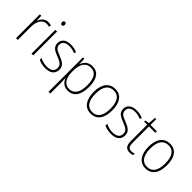

<svg xmlns="http://www.w3.org/2000/svg" viewBox="105 -1752 3013 3013"><g transform="rotate(45 1611.0 -245.5)"><path d="M263 -538C187 -538 141 -483 121 -424H119L114 -529H82V0H121V-288C120 -406 169 -501 262 -501C284 -501 303 -498 321 -492L328 -528C309 -535 286 -538 263 -538Z M445 -725C423 -725 415 -709 415 -688C415 -667 424 -651 445 -651C467 -651 476 -666 476 -688C476 -709 469 -725 445 -725ZM464 -529H426V0H464Z M914 -133C914 -227 843 -254 762 -289C684 -321 634 -340 634 -407C634 -471 683 -505 763 -505C809 -505 857 -494 890 -476L905 -509C867 -527 819 -539 764 -539C659 -539 596 -487 596 -407C596 -317 660 -290 745 -256C824 -224 876 -201 876 -133C876 -65 834 -25 737 -25C682 -25 629 -40 586 -64V-23C620 -6 673 10 737 10C854 10 914 -44 914 -133Z M1244 -539C1149 -539 1098 -480 1075 -415H1073L1069 -529H1038V234H1077V-1C1077 -36 1076 -73 1074 -104H1077C1098 -44 1148 10 1238 10C1361 10 1435 -86 1435 -269C1435 -448 1368 -539 1244 -539ZM1240 -505C1345 -505 1396 -424 1396 -269C1396 -103 1334 -25 1235 -25C1136 -25 1077 -102 1077 -251V-277C1077 -418 1133 -505 1240 -505Z M1952 -265C1952 -428 1890 -539 1749 -539C1615 -539 1540 -438 1540 -266C1540 -97 1612 10 1746 10C1884 10 1952 -97 1952 -265ZM1580 -266C1580 -417 1636 -505 1749 -505C1867 -505 1913 -406 1913 -265C1913 -115 1861 -25 1746 -25C1633 -25 1580 -117 1580 -266Z M2373 -133C2373 -227 2302 -254 2221 -289C2143 -321 2093 -340 2093 -407C2093 -471 2142 -505 2222 -505C2268 -505 2316 -494 2349 -476L2364 -509C2326 -527 2278 -539 2223 -539C2118 -539 2055 -487 2055 -407C2055 -317 2119 -290 2204 -256C2283 -224 2335 -201 2335 -133C2335 -65 2293 -25 2196 -25C2141 -25 2088 -40 2045 -64V-23C2079 -6 2132 10 2196 10C2313 10 2373 -44 2373 -133Z M2614 -24C2555 -24 2537 -62 2537 -135V-496H2679V-529H2537V-658H2509L2498 -531L2430 -521V-496H2498V-133C2498 -39 2528 10 2609 10C2639 10 2661 4 2680 -3V-36C2662 -29 2640 -24 2614 -24Z M3168 -265C3168 -428 3106 -539 2965 -539C2831 -539 2756 -438 2756 -266C2756 -97 2828 10 2962 10C3100 10 3168 -97 3168 -265ZM2796 -266C2796 -417 2852 -505 2965 -505C3083 -505 3129 -406 3129 -265C3129 -115 3077 -25 2962 -25C2849 -25 2796 -117 2796 -266Z"/></g></svg>

Font: Noto Sans Thai Looped SemiCondensed ExtraLight
Style: Regular
Weight: 200
Width: 4
Designer: Sasikarn Vongin, Ben Mitchell
Foundry: The Fontpad Ltd
Version: Version 1.001